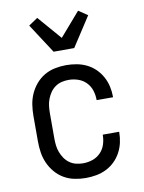

<svg xmlns="http://www.w3.org/2000/svg" viewBox="-87 -830 674 898"><g transform="rotate(-10 250.0 -380.5)"><path d="M247 8Q221 8 194 2.5Q167 -3 144 -16.5Q121 -30 103.5 -50.5Q86 -71 75 -95.5Q64 -120 60 -146.5Q56 -173 56 -200V-320Q56 -347 60 -373.5Q64 -400 75 -424.5Q86 -449 103.5 -469.5Q121 -490 144 -503.5Q167 -517 194 -522.5Q221 -528 247 -528Q272 -528 297 -523.5Q322 -519 344.5 -508Q367 -497 385 -479.5Q403 -462 415 -440Q427 -418 432.5 -393.5Q438 -369 438 -344V-342H360V-343Q360 -366 353 -388Q346 -410 330 -426.5Q314 -443 292 -450.5Q270 -458 247 -458Q230 -458 213.5 -454Q197 -450 183 -440Q169 -430 159.5 -416Q150 -402 144 -386.5Q138 -371 136 -354Q134 -337 134 -320V-200Q134 -183 136 -166Q138 -149 144 -133.5Q150 -118 159.5 -104Q169 -90 183 -80Q197 -70 213.5 -66Q230 -62 247 -62Q270 -62 292 -69.5Q314 -77 330 -93.5Q346 -110 353 -132Q360 -154 360 -177V-178H438V-176Q438 -151 432.5 -126.5Q427 -102 415 -80Q403 -58 385 -40.5Q367 -23 344.5 -12Q322 -1 297 3.5Q272 8 247 8ZM201 -600 110 -740 153 -769 250 -657 347 -769 390 -740 299 -600Z"/></g></svg>

Font: Iosevka Term SS14
Style: Regular
Weight: 400
Monospace: yes
Designer: Belleve Invis
Foundry: Belleve Invis
Version: Version 24.1.1; ttfautohint (v1.8.4)